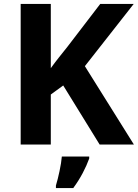

<svg xmlns="http://www.w3.org/2000/svg" viewBox="-20 -734 700 975"><path d="M660 0 411 -398 659 -714H489L322 -496C294 -461 264 -424 238 -388V-714H85V0H238V-254L301 -300L486 0ZM433 71V61H294C291 101 276 169 264 208V221H352C389 171 416 118 433 71Z"/></svg>

Font: Noto Sans Canadian Aboriginal
Style: Bold
Weight: 700
Designer: Monotype Design Team, Typotheque's Kevin King
Foundry: Monotype Imaging Inc.
Version: Version 2.004